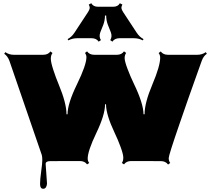

<svg xmlns="http://www.w3.org/2000/svg" viewBox="-20 -997 1303 1177"><path d="M673.3 -955.6Q703.1 -955.6 714.8 -977.1L730 -969.2Q723.1 -955.1 724.6 -945.8Q726.1 -936.5 734.9 -922.9L818.4 -795.9Q835 -770.5 859.9 -757.3L855 -749.5Q831.1 -762.7 800.3 -762.7H712.9Q683.1 -762.7 668.9 -741.7L655.8 -751Q669.4 -772.5 659.2 -799.8L641.1 -845.2Q630.9 -872.6 630.9 -901.9H623.5Q623.5 -872.6 613.3 -845.2L595.2 -799.8Q585 -772.5 598.6 -751L585 -741.7Q570.8 -762.7 541.5 -762.7H454.1Q423.3 -762.7 399.4 -749.5L394.5 -757.3Q419.4 -770.5 436 -795.9L519.5 -922.9Q528.3 -936.5 529.8 -945.8Q531.2 -955.1 524.4 -969.2L539.6 -977.1Q551.3 -955.6 581.1 -955.6ZM245.1 160.2Q225.6 160.2 225.6 131.3Q225.6 102.5 232.4 54Q239.3 5.4 239.3 -15.1Q239.3 -35.6 236.3 -46.4L38.1 -623Q27.3 -652.8 5.9 -667.5L12.7 -677.2Q36.1 -661.1 64.9 -661.1H244.1Q274.4 -661.1 289.1 -681.6L301.8 -671.9Q291.5 -658.7 291.5 -637.2Q291.5 -615.7 306.6 -569.1Q321.8 -522.5 339.8 -479.5Q387.7 -364.3 387.7 -296.4H394Q394 -361.3 451.9 -480.2Q509.8 -599.1 509.8 -646.5Q509.8 -659.7 501 -672.4L513.7 -682.1Q528.3 -661.1 558.1 -661.1H696.3Q725.6 -661.1 740.2 -682.1L753.4 -672.4Q744.1 -660.2 744.1 -640.6Q744.1 -621.1 762 -574Q779.8 -526.9 801.3 -482.4Q858.9 -363.3 859.9 -296.4H866.2Q866.2 -366.2 914.1 -479.2Q961.9 -592.3 961.9 -643.6Q961.9 -659.7 952.6 -671.9L965.3 -681.6Q980 -661.1 1010.3 -661.1H1189.5Q1218.3 -661.1 1241.7 -677.2L1248 -667.5Q1226.6 -652.8 1216.3 -623Q1212.9 -612.8 1186.5 -539.6Q1160.2 -466.3 1133.8 -391.4Q1107.4 -316.4 1079.1 -233.4Q1014.2 -45.4 1014.2 -27.8Q1014.2 -10.3 1023.4 2L1010.3 11.7Q995.6 -9.3 965.8 -9.3L784.7 -9.8Q754.4 -9.8 740.2 10.7L727.1 2Q735.8 -9.8 735.8 -30.5Q735.8 -51.3 719.2 -96.4Q702.6 -141.6 682.6 -183.1Q629.9 -294.4 629.9 -357.9H624Q624 -293.5 570.8 -182.4Q517.6 -71.3 517.6 -24.9Q517.6 -9.3 526.9 2L513.7 10.7Q499.5 -9.8 469.2 -9.8L288.6 -9.3Q259.8 -9.3 259.8 7.8L268.1 127.4Q268.1 139.6 262.2 149.9Q256.3 160.2 245.1 160.2Z"/></svg>

Font: Nosifer
Style: Regular
Weight: 400
Version: Version 001.002